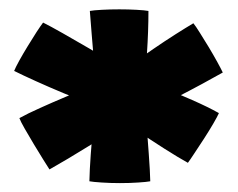

<svg xmlns="http://www.w3.org/2000/svg" viewBox="-20 -822 522 421"><path d="M392 -465Q372 -476 340.8 -495.8Q309.5 -515.5 278.5 -537.2Q247.5 -559 227 -575Q208.5 -582 179.8 -593.2Q151 -604.5 119.2 -617.8Q87.5 -631 58.8 -644Q30 -657 11 -666.5Q14 -674 22.2 -689Q30.5 -704 40.8 -720.8Q51 -737.5 60.2 -751.8Q69.5 -766 74.5 -772.5Q90.5 -764.5 117.5 -749.2Q144.5 -734 175.2 -716Q206 -698 233.8 -681Q261.5 -664 278.5 -652Q299.5 -645 333 -631.5Q366.5 -618 401.2 -602.8Q436 -587.5 460 -574Q457 -567 448 -551.5Q439 -536 427.5 -518.2Q416 -500.5 406.2 -485.8Q396.5 -471 392 -465ZM243 -420.5Q222 -420.5 203 -421.8Q184 -423 176 -424.5Q176.5 -449 179 -483.5Q181.5 -518 185.2 -555.2Q189 -592.5 192 -625Q189 -653 186.2 -685.2Q183.5 -717.5 181 -747.5Q178.5 -777.5 177 -798Q185 -799.5 203.2 -800.5Q221.5 -801.5 241.5 -801.5Q261.5 -801.5 279.5 -800.5Q297.5 -799.5 305.5 -798Q305.5 -754 302.2 -704.8Q299 -655.5 295 -625Q297.5 -600 300.5 -561.2Q303.5 -522.5 306.2 -484.8Q309 -447 309.5 -424.5Q302 -423 283.2 -421.8Q264.5 -420.5 243 -420.5ZM88.5 -450.5Q84.5 -456.5 75 -471.8Q65.5 -487 54.2 -505.8Q43 -524.5 34 -540.2Q25 -556 22.5 -563Q40.5 -573 67.8 -585.2Q95 -597.5 125.2 -610.2Q155.5 -623 183 -634Q210.5 -645 229 -652.5Q244.5 -664.5 267.5 -680.8Q290.5 -697 316 -714.5Q341.5 -732 364.8 -746.8Q388 -761.5 404 -771Q409 -765 418.2 -750.2Q427.5 -735.5 437.8 -718.5Q448 -701.5 456.5 -686Q465 -670.5 468.5 -663Q451 -653 423.2 -638Q395.5 -623 364.2 -607Q333 -591 304.8 -577Q276.5 -563 258 -554.5Q221 -530.5 174.2 -501.5Q127.5 -472.5 88.5 -450.5Z"/></svg>

Font: Grandstander Thin ExtraBold
Style: Regular
Weight: 800
Version: Version 1.200